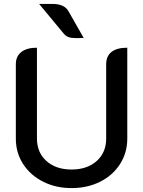

<svg xmlns="http://www.w3.org/2000/svg" viewBox="-20 -953 732 982"><path d="M61 -244V-624Q61 -665 89 -687Q117 -709 169 -709V-244Q169 -173 217.5 -129.5Q266 -86 346 -86Q426 -86 474.5 -129.5Q523 -173 523 -244V-624Q523 -666 550.5 -687.5Q578 -709 631 -709V-244Q631 -172 594 -114Q557 -56 492 -23.5Q427 9 346 9Q265 9 200 -24Q135 -57 98 -114.5Q61 -172 61 -244ZM373 -758Q345 -758 331 -763Q317 -768 306 -781L180 -933H248Q309 -933 330 -896L408 -759Q394 -758 373 -758Z"/></svg>

Font: K2D Medium
Style: Regular
Weight: 500
Designer: Katatrad Aksorn Co.,Ltd.
Foundry: Cadson Demak Co.,Ltd.
Version: Version 1.000; ttfautohint (v1.6)